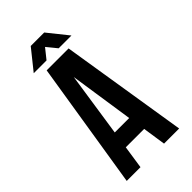

<svg xmlns="http://www.w3.org/2000/svg" viewBox="-258 -923 997 997"><g transform="rotate(-45 241.0 -424.0)"><path d="M427 0H316L297 -127H162L143 0H42L154 -700H315ZM176 -222H282L229 -576ZM96 -737 185 -848H284L373 -737H279L234 -792L190 -737Z"/></g></svg>

Font: Bebas Neue Bold
Style: Regular
Weight: 700
Designer: Ryoichi Tsunekawa & LGV (GE)
Foundry: Free Software Foundation, Inc.
Version: Version 1.003 August 13, 2016